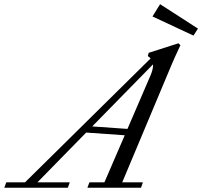

<svg xmlns="http://www.w3.org/2000/svg" viewBox="-88 -879 947 899"><path d="M817.9 -712.4 626 -801.8 661.6 -859.4 838.9 -745.1ZM-67.9 0 -58.6 -25.4H29.3L617.2 -605.5Q612.3 -610.8 604 -616.7L608.4 -631.8L747.6 -676.3L756.8 -667.5Q726.6 -603 715.3 -575.7L484.4 -25.4H581.1L572.3 0H321.3L330.6 -25.4H400.9L496.1 -245.6L315.4 -258.3L87.4 -25.4H238.8L229.5 0ZM617.2 -526.9Q629.9 -556.6 628.4 -577.6L343.8 -287.1L508.8 -275.4Z"/></svg>

Font: Elstob
Style: Italic
Weight: 400
Italic angle: -20°
Designer: Peter S. Baker
Version: Version 1.015